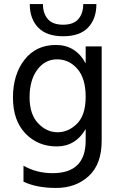

<svg xmlns="http://www.w3.org/2000/svg" viewBox="-20 -736 589 948"><path d="M456 -716Q456 -643 415 -600Q374 -557 292 -557Q210 -557 168.5 -600Q127 -643 127 -716H192Q192 -670 216 -642Q240 -614 291.5 -614Q343 -614 367 -642Q391 -670 391 -716ZM261.5 -443Q202 -443 164 -391.5Q126 -340 126 -256Q126 -172 168 -127.5Q210 -83 264 -83Q318 -83 360.5 -125.5Q403 -168 403 -258.5Q403 -349 362 -396Q321 -443 261.5 -443ZM482 -41Q482 75 418 133.5Q354 192 257.5 192Q161 192 96 161V82Q160 119 240 119Q403 119 403 -42V-99Q353 -13 260 -13Q167 -13 105.5 -77Q44 -141 44 -254.5Q44 -368 101 -441Q158 -514 256 -514Q354 -514 403 -423V-507H482Z"/></svg>

Font: Hind Colombo
Style: Regular
Weight: 400
Designer: Jyotish Sonowal, Aditi Pimprikar
Foundry: Indian Type Foundry
Version: Version 1.000;PS 1.0;hotconv 1.0.86;makeotf.lib2.5.63406; tt